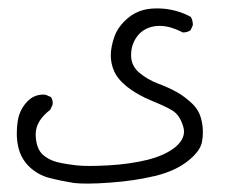

<svg xmlns="http://www.w3.org/2000/svg" viewBox="-20 -272 540 457"><path d="M83.5 -46.9Q59.6 -46.9 43.5 -28.8Q24.4 -7.8 21.5 21.5Q20 32.2 20 46.9Q20 61.5 23.2 76.4Q26.4 91.3 32.7 102.5Q39.1 114.3 49.3 124.5Q70.3 144.5 97.2 151.4Q125.5 158.7 156.2 163.6Q168.9 165 189.7 165Q210.4 165 242.7 162.6Q298.8 158.7 348.1 147Q406.7 133.3 440.4 99.6Q458 82 460.9 64.9Q462.9 54.2 462.9 42Q462.9 29.8 460.7 19Q458.5 8.3 455.6 1Q449.7 -13.2 439 -23.9Q421.4 -41 401.9 -52.2Q381.8 -63.5 356.4 -73Q331.1 -82.5 311.5 -99.1L307.6 -102.5Q292 -118.2 292 -140.6Q292 -154.8 296.4 -167Q301.8 -181.2 311.5 -191.4Q330.6 -210.4 360.4 -210.4Q370.6 -210.4 380.9 -208Q398.4 -203.6 415 -194.8Q415.5 -194.8 416 -194.8Q426.3 -194.8 433.6 -200.2L439 -211.9Q439 -212.4 439 -214.4Q439 -216.3 438.5 -219.7Q437.5 -226.1 434.1 -231.9Q396.5 -252 354 -252Q329.1 -252 311.5 -245.1Q292.5 -237.8 276.1 -221.4Q259.8 -205.1 252.9 -186.5Q243.7 -160.6 243.7 -140.6Q243.7 -120.6 251.5 -103Q259.8 -83.5 283.2 -64.9Q306.6 -46.4 341.1 -32.2Q375.5 -18.1 390.6 -8.8Q407.7 2 415.5 27.3Q418 34.2 418 41Q418 60.5 397.9 77.6Q373.5 97.7 331.1 108.4Q289.1 118.7 238.3 121.6Q212.9 123 193.8 123Q174.8 123 162.1 121.6Q121.1 116.7 106.4 110.8Q93.8 106 83 97.2Q65.9 82.5 64.9 49.3Q64.9 48.8 64.9 47.9Q64.9 15.6 99.6 -10.7L105 -22.5Q105.5 -24.4 105.5 -26.4Q105.5 -35.2 101.1 -41L88.9 -46.4Q86.4 -46.9 83.5 -46.9Z"/></svg>

Font: Bakudai
Style: ExtraLight
Weight: 200
Version: Version 1.48